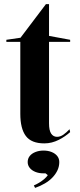

<svg xmlns="http://www.w3.org/2000/svg" viewBox="-20 -684 389 936"><path d="M196 15Q133 15 106 -21Q79 -57 79 -129V-480H11V-490L80 -500L204 -664H219V-509L322 -490V-480H219V-83Q219 -48 229.5 -32.5Q240 -17 258 -17Q274 -17 289 -27.5Q304 -38 319 -54L322 -40Q311 -30 296.5 -20Q282 -10 266 -2Q250 6 232.5 10.5Q215 15 196 15ZM151 232 145 220Q159 214 172 206Q185 198 196 188.5Q207 179 213 170L202 161H191Q170 161 152.5 154Q135 147 125 134.5Q115 122 115 106Q115 89 125 76.5Q135 64 153 57Q171 50 192 50Q214 50 231.5 57Q249 64 259 76.5Q269 89 269 106Q269 127 260.5 145.5Q252 164 236.5 180.5Q221 197 199 210Q177 223 151 232Z"/></svg>

Font: Kalnia Medium
Style: Regular
Weight: 500
Designer: Frida Medrano
Foundry: Frida Medrano
Version: Version 1.105